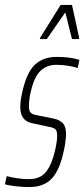

<svg xmlns="http://www.w3.org/2000/svg" viewBox="-34 -748 341 776"><path d="M-14 -3 -7 -36Q41 -24 83 -24Q129 -24 152.5 -54Q176 -84 189 -142Q197 -178 197 -200Q197 -219 190 -225.5Q183 -232 166 -235L96 -250Q72 -255 60 -271Q48 -287 48 -316Q48 -340 55 -371Q73 -455 107 -486.5Q141 -518 194 -518Q251 -518 287 -506L280 -473Q270 -477 245.5 -481.5Q221 -486 194 -486Q156 -486 130.5 -462.5Q105 -439 91 -380Q83 -348 83 -320Q83 -300 89.5 -293Q96 -286 112 -283L181 -269Q207 -264 220 -250Q233 -236 233 -206Q233 -197 230.5 -176Q228 -155 223 -135Q207 -60 175 -26Q143 8 84 8Q57 8 27.5 4.5Q-2 1 -14 -3ZM127 -590 128 -595 211 -728H257L286 -595L285 -590H257L230 -698L155 -590Z"/></svg>

Font: Saira Ultra Condensed Thin
Style: Italic
Weight: 100
Width: 1
Italic angle: -12°
Designer: Hector Gatti with collaboration of the Omnibus-Type team
Foundry: Omnibus-Type
Version: Version 1.001; ttfautohint (v1.8)